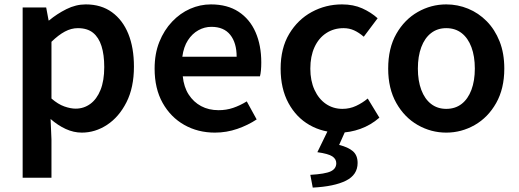

<svg xmlns="http://www.w3.org/2000/svg" viewBox="-20 -589 2359 873"><path d="M83 219V-555H190L201 -496H203Q239 -526 282 -547.5Q325 -569 370 -569Q440 -569 489 -533.5Q538 -498 563.5 -435Q589 -372 589 -286Q589 -191 555 -124Q521 -57 467 -21.5Q413 14 352 14Q315 14 279 -2.5Q243 -19 210 -48L214 45V219ZM324 -95Q361 -95 390.5 -116.5Q420 -138 437 -180Q454 -222 454 -284Q454 -340 441.5 -379.5Q429 -419 403 -440Q377 -461 334 -461Q304 -461 275 -445.5Q246 -430 214 -399V-141Q244 -115 272.5 -105Q301 -95 324 -95Z M957 14Q880 14 818 -21Q756 -56 719.5 -121Q683 -186 683 -277Q683 -345 704.5 -398.5Q726 -452 762.5 -490.5Q799 -529 844.5 -549Q890 -569 939 -569Q1014 -569 1065 -535.5Q1116 -502 1142 -442.5Q1168 -383 1168 -305Q1168 -286 1166.5 -269.5Q1165 -253 1162 -242H811Q816 -193 838 -159Q860 -125 894.5 -106.5Q929 -88 974 -88Q1009 -88 1040 -98.5Q1071 -109 1102 -128L1147 -46Q1108 -20 1059 -3Q1010 14 957 14ZM809 -331H1056Q1056 -394 1027 -430.5Q998 -467 941 -467Q910 -467 882 -451.5Q854 -436 834.5 -406Q815 -376 809 -331Z M1524 14Q1448 14 1387.5 -20.5Q1327 -55 1291.5 -120.5Q1256 -186 1256 -277Q1256 -370 1295 -435Q1334 -500 1397.5 -534.5Q1461 -569 1535 -569Q1587 -569 1627 -551Q1667 -533 1697 -506L1634 -422Q1612 -441 1590 -451Q1568 -461 1542 -461Q1498 -461 1463.5 -438.5Q1429 -416 1410 -374.5Q1391 -333 1391 -277Q1391 -222 1410 -180.5Q1429 -139 1462 -116.5Q1495 -94 1537 -94Q1570 -94 1599 -107.5Q1628 -121 1652 -141L1705 -54Q1666 -20 1618.5 -3Q1571 14 1524 14ZM1402 264 1391 206Q1459 202 1484 190Q1509 178 1509 153Q1509 134 1491 122Q1473 110 1423 103L1475 -4H1555L1522 70Q1563 80 1584.5 98.5Q1606 117 1606 152Q1606 206 1553 232.5Q1500 259 1402 264Z M2009 14Q1940 14 1879.5 -20.5Q1819 -55 1782 -120.5Q1745 -186 1745 -277Q1745 -370 1782 -435Q1819 -500 1879.5 -534.5Q1940 -569 2009 -569Q2061 -569 2108.5 -549.5Q2156 -530 2193 -492.5Q2230 -455 2251.5 -401Q2273 -347 2273 -277Q2273 -186 2236 -120.5Q2199 -55 2138.5 -20.5Q2078 14 2009 14ZM2009 -94Q2050 -94 2079 -116.5Q2108 -139 2123.5 -180.5Q2139 -222 2139 -277Q2139 -333 2123.5 -374.5Q2108 -416 2079 -438.5Q2050 -461 2009 -461Q1969 -461 1940 -438.5Q1911 -416 1895.5 -374.5Q1880 -333 1880 -277Q1880 -222 1895.5 -180.5Q1911 -139 1940 -116.5Q1969 -94 2009 -94Z"/></svg>

Font: Noto Sans TC SemiBold
Style: Regular
Weight: 600
Designer: Ryoko NISHIZUKA  (kana, bopomofo & ideographs); Paul D. Hunt (Latin, Greek & Cyrillic); Sandoll Communications , Soo-you
Foundry: Adobe
Version: Version 2.004-H2;hotconv 1.0.118;makeotfexe 2.5.65603